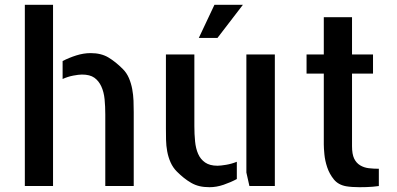

<svg xmlns="http://www.w3.org/2000/svg" viewBox="-20 -779 1661 804"><path d="M84 -758.8H202.1V0H84ZM494.1 -490.2Q510.7 -473.6 520 -451.7Q529.3 -429.7 533.7 -405.8Q538.1 -381.8 539.1 -357.4Q540 -333 540 -309.6V-19.5V0H420.9V-299.8Q420.9 -333 418 -363.3Q415 -393.6 404.3 -417Q393.6 -440.4 375 -453.6Q356.4 -466.8 323.2 -466.8Q309.6 -466.8 286.6 -462.4Q263.7 -458 242.2 -448.2V-523.4Q268.6 -537.1 299.3 -546.9Q330.1 -556.6 359.4 -556.6Q403.3 -556.6 433.6 -538.6Q463.9 -520.5 494.1 -490.2Z M793.9 -251Q793.9 -216.8 796.9 -187Q799.8 -157.2 809.6 -134.8Q819.3 -112.3 838.9 -98.6Q858.4 -85 890.6 -85Q903.3 -85 926.8 -88.9Q950.2 -92.8 971.7 -101.6V-29.3Q946.3 -15.6 916.5 -5.4Q886.7 4.9 857.4 4.9Q834 4.9 815.4 0.5Q796.9 -3.9 780.8 -13.2Q764.6 -22.5 750 -34.2Q735.4 -45.9 720.7 -60.5Q704.1 -77.1 694.3 -99.1Q684.6 -121.1 680.2 -145Q675.8 -168.9 675.3 -193.4Q674.8 -217.8 674.8 -241.2V-550.8H793.9ZM1130.9 -550.8V0H1024.4L1011.7 -56.6V-550.8ZM997.1 -758.8 890.6 -620.1H812.5L877.9 -758.8Z M1454.1 -167Q1454.1 -133.8 1462.9 -115.2Q1471.7 -96.7 1487.8 -86.9Q1503.9 -77.1 1523.9 -74.7Q1543.9 -72.3 1566.4 -72.3V0Q1553.7 2 1541 2.9Q1530.3 3.9 1515.1 4.4Q1500 4.9 1485.4 4.9Q1470.7 4.9 1455.6 3.9Q1440.4 2.9 1429.7 1Q1396.5 -4.9 1377.9 -27.8Q1359.4 -50.8 1350.1 -78.6Q1340.8 -106.4 1338.4 -132.8Q1335.9 -159.2 1335.9 -173.8V-470.7H1263.7V-550.8H1335.9V-707H1454.1V-550.8H1542V-470.7H1454.1Z"/></svg>

Font: Allerta
Style: Stencil
Weight: 400
Designer: Matt McInerney
Foundry: Matt McInerney
Version: Version 1.0